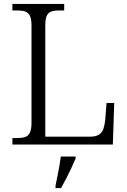

<svg xmlns="http://www.w3.org/2000/svg" viewBox="-20 -734 646 975"><path d="M43 0V-33H69Q92 -33 108 -38.5Q124 -44 132 -61Q140 -78 140 -111V-603Q140 -637 132 -653.5Q124 -670 108 -675.5Q92 -681 69 -681H43V-714H306V-681H281Q258 -681 242 -676Q226 -671 218 -655Q210 -639 210 -605V-40H437Q466 -40 482 -50Q498 -60 504.5 -78.5Q511 -97 514 -121L521 -211H560L553 0ZM262 208Q267 185 272 159.5Q277 134 281.5 109Q286 84 289 61H364V71Q355 92 342.5 119Q330 146 316 173Q302 200 290 221H262Z"/></svg>

Font: Noto Rashi Hebrew Light
Style: Regular
Weight: 300
Version: Version 1.006